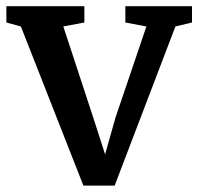

<svg xmlns="http://www.w3.org/2000/svg" viewBox="-23 -574 622 602"><path d="M238.5 8 42.5 -491 -3 -503.5V-554.5H241.5V-503.5L175.5 -491L268.5 -208L306.5 -90L339 -205L436 -491L370 -503.5V-554.5H579V-503.5L527 -491L336.5 8Z"/></svg>

Font: Merriweather 20pt SemiBold
Style: Regular
Weight: 600
Version: Version 2.100